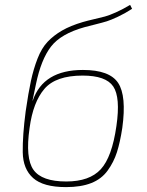

<svg xmlns="http://www.w3.org/2000/svg" viewBox="-20 -753 599 785"><path d="M512 -733 520 -717Q491 -698 462 -684.5Q433 -671 417 -666Q401 -661 369 -653Q337 -645 326 -642Q229 -615 188.5 -562.5Q148 -510 127 -409Q126 -407 113 -342H114Q157 -467 319 -467Q428 -467 463 -414Q498 -361 480 -230Q471 -171 458 -130.5Q445 -90 420 -55.5Q395 -21 353 -4.5Q311 12 250 12Q157 12 115.5 -25Q74 -62 73 -130.5Q72 -199 85 -298Q96 -374 106.5 -422.5Q117 -471 133.5 -513.5Q150 -556 174.5 -582Q199 -608 233.5 -628Q268 -648 319 -663Q336 -668 364 -674.5Q392 -681 409 -685.5Q426 -690 454 -702.5Q482 -715 512 -733ZM318 -444Q208 -444 161.5 -389.5Q115 -335 101 -230Q83 -106 117 -58.5Q151 -11 251 -11Q346 -11 392 -61Q438 -111 456 -238Q473 -355 443 -399.5Q413 -444 318 -444Z"/></svg>

Font: Exo 2.0 Thin
Style: Italic
Weight: 250
Italic angle: -8°
Designer: Natanael Gama
Version: Version 1.001;PS 001.001;hotconv 1.0.70;makeotf.lib2.5.58329